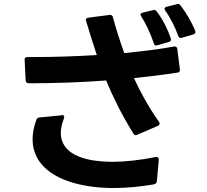

<svg xmlns="http://www.w3.org/2000/svg" viewBox="-20 -893 1040 966"><path d="M771 -665 830 -682C837 -684 840 -688 840 -694C840 -696 840 -698 839 -700C823 -748 798 -797 768 -836C764 -841 760 -843 755 -843C753 -843 752 -843 750 -842L697 -829C690 -827 687 -824 687 -819C687 -816 688 -814 690 -811C715 -773 738 -722 754 -675C756 -668 760 -664 765 -664H766ZM104 -593V-591L109 -488C110 -478 116 -474 128 -474C260 -474 390 -479 514 -488C549 -404 590 -320 651 -221C654 -215 658 -213 663 -213C665 -213 668 -213 670 -215L775 -260C780 -263 783 -267 783 -271C783 -274 782 -277 780 -280C724 -359 684 -435 654 -500C731 -508 804 -517 875 -528C881 -529 885 -533 885 -540V-543L872 -647C871 -655 866 -659 860 -659H856C785 -646 699 -635 605 -626C585 -682 560 -759 548 -807C546 -814 541 -818 534 -818H531L424 -804C416 -803 412 -799 412 -793C412 -791 412 -790 413 -788C428 -738 449 -670 467 -616C366 -610 260 -606 153 -606H117C108 -606 104 -601 104 -593ZM144 -192C144 -68 247 12 410 41C453 49 500 53 552 53C614 53 681 47 752 35C763 33 768 28 769 20L779 -90C779 -98 775 -103 768 -103H764C683 -87 610 -79 546 -79C508 -79 474 -82 443 -87C348 -104 286 -147 286 -224C286 -246 291 -270 302 -298C305 -307 302 -314 293 -314C292 -314 291 -314 290 -313L178 -302C170 -301 165 -297 163 -290C150 -255 144 -222 144 -192ZM808 -849C808 -846 809 -843 811 -840C838 -803 860 -758 877 -712C879 -705 883 -702 889 -702C891 -702 893 -702 895 -703L953 -720C960 -722 963 -726 963 -731C963 -733 963 -735 962 -738C943 -785 914 -833 888 -866C884 -871 880 -873 876 -873H875L870 -872L818 -859C811 -857 808 -853 808 -849Z"/></svg>

Font: LINE Seed JP App_OTF Bold
Style: Regular
Weight: 700
Designer: LINE & Fontrix & Fontworks
Version: Version 1.009